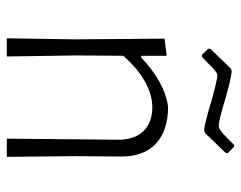

<svg xmlns="http://www.w3.org/2000/svg" viewBox="-90 -600 690 549"><g transform="rotate(90 254.5 -325.0)"><path d="M379 -315Q380 -363 355.5 -389.5Q331 -416 286 -416Q250 -416 212 -394.5Q174 -373 139 -333L138 -198L141 0H89L92 -195L90 -451L139 -457V-384H144Q178 -417 214.5 -437Q251 -457 285 -461Q354 -461 391 -425.5Q428 -390 427 -325L426 -197L428 0H376ZM417 -632V-626L360 -567L352 -564Q331 -566 272 -584Q208 -602 196 -602Q190 -602 181.5 -595.5Q173 -589 164 -579L142 -558H136L119 -576V-582L176 -641L184 -643Q207 -641 268 -623Q325 -606 339 -606Q346 -606 354 -612Q362 -618 375 -631Q375 -631 394 -650H399Z"/></g></svg>

Font: Luna Sans Light
Style: Regular
Weight: 300
Designer: Juan Pablo del Peral
Foundry: Huerta Tipografica
Version: Version 2.001; ttfautohint (v1.5)